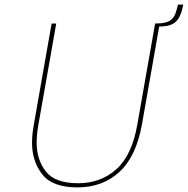

<svg xmlns="http://www.w3.org/2000/svg" viewBox="-20 -806 815 833"><path d="M224 -704 147 -267Q139 -223 139 -187Q139 -113 179 -62Q219 -11 319 -11Q417 -11 485 -72Q553 -133 576 -267L653 -704H673L596 -267Q571 -127 498 -60Q425 7 316 7Q207 7 163 -50Q119 -107 119 -186Q119 -223 127 -267L204 -704ZM653 -701V-704Q679 -704 696 -708Q713 -712 724 -721.5Q735 -731 741 -747Q747 -763 752 -786H775Q769 -755 760 -736Q751 -717 737 -707Q723 -697 703 -693.5Q683 -690 655 -691Z"/></svg>

Font: Fz Poppins Thin
Style: Italic
Weight: 100
Italic angle: -10°
Designer: Ninad Kale (Devanagari), Jonny Pinhorn (Latin)
Foundry: Indian Type Foundry
Version: Vit hóa bi Vntype.Com & FontZin.Com